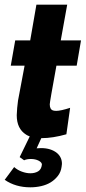

<svg xmlns="http://www.w3.org/2000/svg" viewBox="-22 -583 366 820"><path d="M156 7Q113 7 89.5 -8Q49.5 -33 49.5 -91Q50.5 -122 55 -153.5L83 -302.5H24L43 -410.5H107L133.5 -563H265L237.5 -410.5H324L305.5 -302.5H219Q190 -144 190.5 -137.5Q190.5 -115 205.5 -111Q211 -109.5 218.5 -109.5Q237 -109.5 277.5 -122.5L261.5 -9.5Q203 7 156 7ZM107.5 217Q44.5 217 -2 185L38.5 130.5Q53 143.5 71.8 150.2Q90.5 157 108 157Q126.5 157 140.5 149Q154.5 141 157 120Q157 110.5 143 103.2Q129 96 110 96Q92.5 96 81 101.5L62 88L118 -27L162 -9.5L134.5 50.5L153 49.5Q196 49.5 222 71Q243 89.5 242.5 117.5L241 129.5Q238 152 225 168.5Q212 185 194.5 195.8Q177 206.5 154.2 211.8Q131.5 217 107.5 217Z"/></svg>

Font: Lucymar Sans
Style: Bold Italic
Weight: 700
Italic angle: -10°
Foundry: The League of Moveable Type (original font) / Main changes by Cristiano Sobral with portions from Mirco Monsees
Version: Version 2.00;August 30, 2020;FontCreator 13.0.0.2681 64-bit